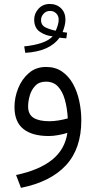

<svg xmlns="http://www.w3.org/2000/svg" viewBox="-20 -676 477 957"><path d="M310.5 -484.9Q300.8 -485.4 293.5 -486.3Q286.1 -487.3 276.9 -488.3Q228 -419.9 106 -412.6L100.6 -444.8Q149.9 -449.7 186.5 -461.9Q223.1 -474.1 242.7 -495.1Q208.5 -497.6 179.4 -517.1Q150.4 -536.6 150.4 -578.6Q150.4 -608.9 172.1 -632.6Q193.8 -656.2 228 -656.2Q262.2 -656.2 284.2 -634.8Q306.2 -613.3 306.2 -578.1Q306.2 -563 302.2 -547.4Q298.3 -531.7 292 -516.1Q297.4 -515.6 302 -514.9Q306.6 -514.2 314.5 -513.2ZM257.8 -522.9Q263.2 -534.7 267.8 -549.8Q272.5 -564.9 272.5 -577.6Q272.5 -597.2 260 -609.4Q247.6 -621.6 230 -621.6Q210 -621.6 197.3 -607.7Q184.6 -593.8 184.6 -576.7Q184.6 -549.8 207.5 -539.1Q230.5 -528.3 257.8 -522.9ZM385.3 -76.2Q385.3 64.9 308.8 147.7Q232.4 230.5 84.5 260.3L60.1 196.3Q175.8 171.9 239.7 120.4Q303.7 68.8 315.9 -13.7Q295.9 -7.3 270.5 -2.7Q245.1 2 223.1 2Q140.1 2 96.2 -33.4Q52.2 -68.8 52.2 -142.6Q52.2 -189.9 70.6 -235.8Q88.9 -281.7 124 -312Q159.2 -342.3 209.5 -342.3Q256.3 -342.3 289.6 -319.1Q322.8 -295.9 344 -257.6Q365.2 -219.2 375.2 -171.9Q385.3 -124.5 385.3 -76.2ZM225.6 -71.8Q248 -71.8 271.7 -75.7Q295.4 -79.6 317.9 -85.9Q314.9 -138.2 303.2 -179.4Q291.5 -220.7 268.8 -244.9Q246.1 -269 209 -269Q175.3 -269 155.8 -248.5Q136.2 -228 128.2 -199.2Q120.1 -170.4 120.1 -145.5Q120.1 -105.5 147.5 -88.6Q174.8 -71.8 225.6 -71.8Z"/></svg>

Font: Vazirmatn UI NL Light
Style: Regular
Weight: 300
Designer: Saber Rastikerdar
Foundry: Saber Rastikerdar
Version: Version 33.003